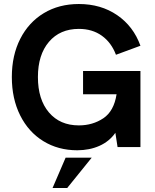

<svg xmlns="http://www.w3.org/2000/svg" viewBox="-20 -733 775 957"><path d="M39 -349Q39 -457 81 -539.5Q123 -622 198.5 -667.5Q274 -713 373 -713Q483 -713 564 -657.5Q645 -602 680 -505L558 -460Q535 -521 487.5 -555Q440 -589 373 -589Q279 -589 224 -524.5Q169 -460 169 -349Q169 -237 224 -172.5Q279 -108 373 -108Q442 -108 495 -143.5Q548 -179 561 -263H394V-379H680V0H566L555 -71Q525 -28 475.5 -6Q426 16 365 16Q270 16 196 -29.5Q122 -75 80.5 -158Q39 -241 39 -349ZM307 53H437L315 204H242Z"/></svg>

Font: Hanken Grotesk
Style: Bold
Weight: 700
Designer: Alfredo Marco Pradil
Foundry: Hanken Design Co.
Version: Version 3.014